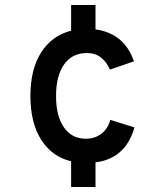

<svg xmlns="http://www.w3.org/2000/svg" viewBox="-20 -732 656 764"><path d="M263 -90Q186 -109 143.5 -176.5Q101 -244 101 -350Q101 -456 143.5 -523Q186 -590 263 -610V-712H360V-615Q475 -599 513 -488L417 -455Q405 -485 382 -503Q359 -521 326 -521Q267 -521 235 -475.5Q203 -430 203 -350Q203 -270 234.5 -225Q266 -180 322 -180Q357 -180 383 -199.5Q409 -219 419 -255L515 -225Q480 -101 360 -86V12H263Z"/></svg>

Font: Overpass Mono Light
Style: Bold
Weight: 600
Monospace: yes
Designer: Delve Withrington, Dave Bailey
Foundry: Delve Fonts
Version: Version 1.000;DELV;Overpass